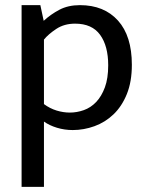

<svg xmlns="http://www.w3.org/2000/svg" viewBox="-20 -497 571 747"><path d="M263 9Q231 9 201.5 0Q172 -9 151 -24V230H64V-477H137L150 -416Q177 -441 211 -459Q245 -477 291 -477Q385 -477 439 -417Q493 -357 493 -245Q493 -179 473.5 -131Q454 -83 421.5 -52Q389 -21 347.5 -6Q306 9 263 9ZM272 -405Q230 -405 199 -384.5Q168 -364 151 -343V-92Q174 -75 200 -67Q226 -59 252 -59Q279 -59 306 -68.5Q333 -78 354 -100Q375 -122 388 -157Q401 -192 401 -243Q401 -318 369.5 -361.5Q338 -405 272 -405Z"/></svg>

Font: Mukta Mahee
Style: Regular
Weight: 400
Designer: Shuchita Grover, Noopur Datye, Girish Dalvi, Yashodeep Gholap
Foundry: Ek Type
Version: Version 2.538;PS 1.000;hotconv 16.6.51;makeotf.lib2.5.65220;